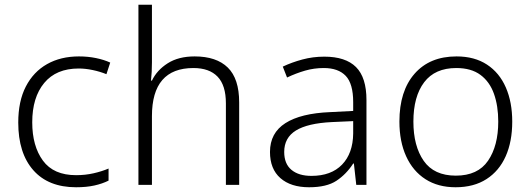

<svg xmlns="http://www.w3.org/2000/svg" viewBox="-20 -873 2238 810"><path d="M301 -83Q184 -83 120.5 -155Q57 -227 57 -356Q57 -446 89 -508Q121 -570 178.5 -602.5Q236 -635 313 -635Q351 -635 385 -628Q419 -621 445 -609L429 -560Q402 -571 371 -577.5Q340 -584 312 -584Q217 -584 166.5 -523Q116 -462 116 -357Q116 -257 161 -195.5Q206 -134 301 -134Q340 -134 375 -142Q410 -150 438 -162V-111Q412 -98 378.5 -90.5Q345 -83 301 -83Z M621 -610Q621 -589 620 -570Q619 -551 617 -533H621Q642 -577 687.5 -606Q733 -635 801 -635Q893 -635 941 -588Q989 -541 989 -441V-93H933V-437Q933 -513 898 -549.5Q863 -586 796 -586Q621 -586 621 -383V-93H564V-853H621Z M1348 -634Q1438 -634 1482 -590Q1526 -546 1526 -451V-93H1483L1473 -183H1470Q1441 -138 1399.5 -110.5Q1358 -83 1284 -83Q1207 -83 1163 -121.5Q1119 -160 1119 -232Q1119 -312 1184 -353.5Q1249 -395 1373 -400L1470 -405V-442Q1470 -520 1438.5 -553Q1407 -586 1346 -586Q1305 -586 1267 -575Q1229 -564 1191 -546L1173 -592Q1211 -610 1255.5 -622Q1300 -634 1348 -634ZM1380 -358Q1278 -353 1228.5 -322.5Q1179 -292 1179 -232Q1179 -182 1209.5 -156.5Q1240 -131 1294 -131Q1377 -131 1423 -178.5Q1469 -226 1470 -310V-362Z M2141 -360Q2141 -276 2113.5 -214Q2086 -152 2032.5 -117.5Q1979 -83 1902 -83Q1828 -83 1775 -117Q1722 -151 1693.5 -213.5Q1665 -276 1665 -360Q1665 -489 1729 -562Q1793 -635 1906 -635Q1982 -635 2034.5 -600.5Q2087 -566 2114 -504Q2141 -442 2141 -360ZM1724 -360Q1724 -257 1767.5 -194.5Q1811 -132 1903 -132Q1996 -132 2039 -195Q2082 -258 2082 -360Q2082 -426 2064 -477Q2046 -528 2007 -557Q1968 -586 1905 -586Q1815 -586 1769.5 -526Q1724 -466 1724 -360Z"/></svg>

Font: Noto Sans Kannada UI Light
Style: Regular
Weight: 300
Designer: Jelle Bosma - Monotype Design Team
Foundry: Monotype Imaging Inc.
Version: Version 2.005; ttfautohint (v1.8.4.7-5d5b)